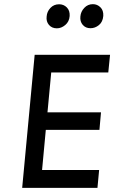

<svg xmlns="http://www.w3.org/2000/svg" viewBox="-20 -902 556 922"><path d="M86.5 0 146.5 -639H508.5L500 -554H226L208 -362.5H465L457.5 -278.5H200L182 -85.5H456L448 0ZM253 -766Q229 -766 215 -782.5Q201 -799 204 -823Q205.5 -846 222 -863.8Q238.5 -881.5 264 -881.5Q286 -881.5 301 -866.2Q316 -851 314.5 -825Q312.5 -798 293.5 -782Q274.5 -766 253 -766ZM414.5 -766.5Q391 -766.5 377.2 -782.8Q363.5 -799 366 -823Q368 -846.5 384.8 -864.2Q401.5 -882 426 -882Q447 -882 462.2 -867Q477.5 -852 476 -825.5Q473.5 -796.5 455 -781.5Q436.5 -766.5 414.5 -766.5Z"/></svg>

Font: Karla Medium
Style: Italic
Weight: 500
Italic angle: -8°
Designer: Jonathan Pinhorn
Version: Version 2.001